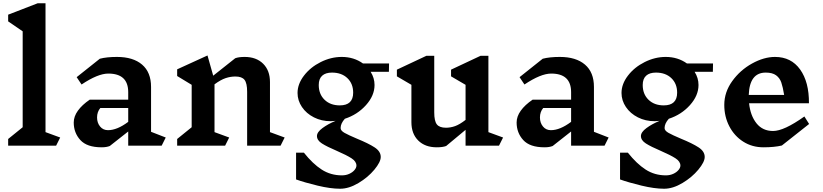

<svg xmlns="http://www.w3.org/2000/svg" viewBox="-20 -893 5046 1177"><path d="M324 0H30V-41L119 -113V-701L30 -762V-803L211 -873H259V-83L349 -50Z M971 0H766V-87L653 2Q633 10 603 10Q513 10 472.5 -34.5Q432 -79 432 -142Q432 -179 457.5 -214.5Q483 -250 530 -282H766V-328Q766 -442 644 -442Q580 -442 480 -375L450 -420L592 -533Q634 -544 697 -544Q796 -544 851 -497Q906 -450 906 -360V-85L996 -50ZM766 -146V-231H595Q575 -207 575 -173Q575 -140 593.5 -117.5Q612 -95 642 -95Q698 -95 766 -146Z M1700 0H1495V-330Q1495 -383 1479 -403.5Q1463 -424 1423 -424Q1393 -424 1363 -414Q1333 -404 1295 -376V-83L1385 -50L1360 0H1066V-41L1155 -113V-373L1066 -427V-468L1252 -553L1287 -429L1422 -536Q1443 -544 1480 -544Q1551 -544 1593 -502.5Q1635 -461 1635 -390V-83L1725 -50Z M2252 -453Q2276 -415 2276 -372Q2276 -307 2223.5 -248.5Q2171 -190 2094 -165Q2068 -136 2068 -108Q2068 -92 2092 -78.5Q2116 -65 2168 -43Q2239 -14 2276.5 10.5Q2314 35 2314 69Q2314 100 2275 147Q2236 194 2177.5 229Q2119 264 2065 264Q2006 264 1927 245Q1848 226 1795 207V43H1843Q1897 111 1952 146.5Q2007 182 2076 182Q2101 182 2121.5 172.5Q2142 163 2153.5 149Q2165 135 2165 122Q2165 97 2135 77.5Q2105 58 2045 32Q1984 6 1953.5 -13.5Q1923 -33 1923 -59Q1923 -83 1957 -108Q1991 -133 2037 -152Q2017 -150 2007 -150Q1951 -150 1904.5 -173.5Q1858 -197 1831 -237Q1804 -277 1804 -323Q1804 -378 1843.5 -429.5Q1883 -481 1946 -512.5Q2009 -544 2075 -544Q2149 -544 2205 -504H2365L2364 -453ZM2145 -325Q2145 -380 2109.5 -414Q2074 -448 2015 -448Q1976 -448 1955 -429Q1934 -410 1934 -372Q1934 -316 1969.5 -281.5Q2005 -247 2063 -247Q2145 -247 2145 -325Z M3039 0H2834V-97L2715 2Q2694 10 2657 10Q2586 10 2544 -31.5Q2502 -73 2502 -144V-373L2413 -425V-466L2594 -551H2642V-204Q2642 -151 2658 -130.5Q2674 -110 2714 -110Q2742 -110 2770 -120Q2798 -130 2834 -158V-373L2745 -425V-466L2926 -551H2974V-83L3064 -50Z M3686 0H3481V-87L3368 2Q3348 10 3318 10Q3228 10 3187.5 -34.5Q3147 -79 3147 -142Q3147 -179 3172.5 -214.5Q3198 -250 3245 -282H3481V-328Q3481 -442 3359 -442Q3295 -442 3195 -375L3165 -420L3307 -533Q3349 -544 3412 -544Q3511 -544 3566 -497Q3621 -450 3621 -360V-85L3711 -50ZM3481 -146V-231H3310Q3290 -207 3290 -173Q3290 -140 3308.5 -117.5Q3327 -95 3357 -95Q3413 -95 3481 -146Z M4238 -453Q4262 -415 4262 -372Q4262 -307 4209.5 -248.5Q4157 -190 4080 -165Q4054 -136 4054 -108Q4054 -92 4078 -78.5Q4102 -65 4154 -43Q4225 -14 4262.5 10.5Q4300 35 4300 69Q4300 100 4261 147Q4222 194 4163.5 229Q4105 264 4051 264Q3992 264 3913 245Q3834 226 3781 207V43H3829Q3883 111 3938 146.5Q3993 182 4062 182Q4087 182 4107.5 172.5Q4128 163 4139.5 149Q4151 135 4151 122Q4151 97 4121 77.5Q4091 58 4031 32Q3970 6 3939.5 -13.5Q3909 -33 3909 -59Q3909 -83 3943 -108Q3977 -133 4023 -152Q4003 -150 3993 -150Q3937 -150 3890.5 -173.5Q3844 -197 3817 -237Q3790 -277 3790 -323Q3790 -378 3829.5 -429.5Q3869 -481 3932 -512.5Q3995 -544 4061 -544Q4135 -544 4191 -504H4351L4350 -453ZM4131 -325Q4131 -380 4095.5 -414Q4060 -448 4001 -448Q3962 -448 3941 -429Q3920 -410 3920 -372Q3920 -316 3955.5 -281.5Q3991 -247 4049 -247Q4131 -247 4131 -325Z M4773 -1Q4727 10 4660 10Q4591 10 4536.5 -24.5Q4482 -59 4451 -118.5Q4420 -178 4420 -250Q4420 -328 4468.5 -395.5Q4517 -463 4590 -503.5Q4663 -544 4731 -544Q4830 -544 4885 -467Q4940 -390 4939 -260H4572Q4580 -184 4617.5 -137Q4655 -90 4719 -90Q4786 -90 4911 -179L4940 -133ZM4570 -311H4787Q4779 -360 4769.5 -387.5Q4760 -415 4737.5 -431.5Q4715 -448 4674 -448Q4575 -448 4570 -311Z"/></svg>

Font: Inknut Antiqua SemiBold
Style: Regular
Weight: 600
Designer: Claus Eggers Sørensen
Foundry: Claus Eggers Sørensen
Version: Version 1.003; ttfautohint (v1.8.2) -l 8 -r 50 -G 200 -x 14 